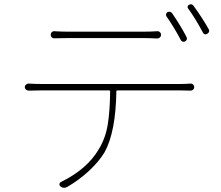

<svg xmlns="http://www.w3.org/2000/svg" viewBox="-20 -852 1040 903"><path d="M857.4 -677.7Q860.4 -671.9 858.4 -666Q856.4 -660.2 850.6 -657.2Q844.7 -654.3 838.9 -656.2Q833 -658.2 830.1 -664.1Q800.8 -720.7 762.7 -775.4Q759.8 -780.3 761.2 -786.1Q762.7 -792 767.6 -794.9Q781.2 -800.8 790 -789.1Q830.1 -730.5 857.4 -677.7ZM658.2 -672.9H294.9Q261.7 -672.9 237.3 -671.9Q229.5 -670.9 224.1 -675.8Q218.8 -680.7 218.8 -688.5Q218.8 -696.3 224.1 -701.2Q229.5 -706.1 237.3 -705.1Q267.6 -703.1 293 -703.1H658.2Q690.4 -703.1 718.8 -705.1Q725.6 -706.1 731.4 -701.2Q737.3 -696.3 737.3 -688.5Q737.3 -680.7 731.9 -675.8Q726.6 -670.9 718.8 -670.9Q687.5 -672.9 658.2 -672.9ZM174.8 -457H829.1Q852.5 -457 877 -459Q883.8 -459 888.7 -454.1Q893.6 -449.2 893.6 -442.4Q893.6 -435.5 888.7 -430.7Q883.8 -425.8 877 -425.8Q848.6 -426.8 829.1 -426.8H531.2Q527.3 -426.8 527.3 -422.9Q524.4 -230.5 471.7 -135.7Q445.3 -91.8 398.4 -48.3Q351.6 -4.9 295.9 27.3Q289.1 31.2 281.2 31.2Q272.5 31.2 263.7 24.4Q258.8 19.5 259.8 13.2Q260.7 6.8 266.6 3.9Q390.6 -56.6 445.3 -151.4Q476.6 -203.1 486.8 -266.6Q497.1 -330.1 498 -422.9Q498 -426.8 493.2 -426.8H174.8Q133.8 -426.8 114.3 -425.8Q107.4 -425.8 102.1 -430.7Q96.7 -435.5 96.7 -442.4Q96.7 -449.2 102.1 -454.1Q107.4 -459 114.3 -459Q142.6 -457 174.8 -457ZM865.2 -811.5Q862.3 -814.5 862.3 -818.4Q862.3 -826.2 869.1 -829.1Q874 -832 877.9 -832Q884.8 -832 890.6 -824.2Q932.6 -766.6 961.9 -713.9Q963.9 -710 963.9 -707Q963.9 -704.1 962.9 -702.1Q960.9 -696.3 955.1 -693.4Q950.2 -690.4 946.3 -690.4Q938.5 -690.4 933.6 -700.2Q899.4 -764.6 865.2 -811.5Z"/></svg>

Font: Gen Jyuu Gothic ExtraLight
Style: Regular
Weight: 100
Designer: [Source Han Sans]
Ryoko NISHIZUKA  (kana & ideographs); Paul D. Hunt (Latin, Greek & Cyrillic); Wenlong ZHANG  (bopomofo
Version: Version 1.002.20150607